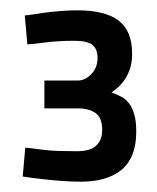

<svg xmlns="http://www.w3.org/2000/svg" viewBox="-20 -820 305 372"><path d="M28 -790Q45 -792 63 -795Q78 -797 95.5 -798.5Q113 -800 130 -800Q184 -800 210 -780Q236 -760 236 -716Q236 -698 231 -684.5Q226 -671 219 -662Q212 -653 205.5 -648Q199 -643 196 -641Q207 -637 216 -632Q225 -627 231 -618.5Q237 -610 240.5 -597Q244 -584 244 -565Q244 -515 216 -491.5Q188 -468 137 -468Q118 -468 98.5 -469.5Q79 -471 62 -473Q43 -475 24 -478L29 -534Q44 -532 62 -530Q76 -528 94 -527.5Q112 -527 129 -527Q155 -527 166.5 -538Q178 -549 178 -568Q178 -592 165 -601Q152 -610 132 -610H66V-664H131Q145 -664 157 -676.5Q169 -689 169 -708Q169 -725 159 -733Q149 -741 124 -741Q107 -741 91 -740Q75 -739 62 -737Q47 -735 33 -734L28 -790Z"/></svg>

Font: Panefresco 400wt
Style: Regular
Weight: 400
Foundry: Campivisivi & Chank Co
Version: Version 1.002